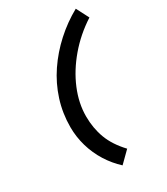

<svg xmlns="http://www.w3.org/2000/svg" viewBox="-235 -894 1030 1184"><g transform="rotate(-30 280.0 -301.5)"><path d="M275 189Q226 144 189.5 86Q153 28 133.5 -39Q114 -106 114 -176Q114 -274 143 -365Q172 -456 225.5 -535Q279 -614 351 -679.5Q423 -745 508 -792L554 -703Q456 -640 383 -554Q310 -468 270.5 -373Q231 -278 231 -185Q231 -101 258 -28.5Q285 44 351 114Z"/></g></svg>

Font: Ubuntu Sans Mono SemiBold
Style: Italic
Weight: 600
Italic angle: -13.5°
Monospace: yes
Designer: Dalton Maag Ltd
Foundry: Dalton Maag Ltd
Version: Version 1.006